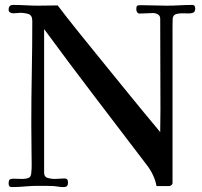

<svg xmlns="http://www.w3.org/2000/svg" viewBox="-20 -756 820 779"><path d="M772 -721Q772 -708 763.5 -704.5Q755 -701 743.5 -701.5Q732 -702 723 -702Q698 -702 689.5 -696.5Q681 -691 680.5 -678.5Q680 -666 680 -645V-13Q680 -9 675.5 -5Q671 -1 666 -1H615Q611 -24 600.5 -46Q590 -68 576 -86Q471 -224 366 -361.5Q261 -499 159 -638Q159 -493 159 -347Q159 -201 159 -55Q159 -38 173.5 -34Q188 -30 201 -30Q212 -30 222 -31Q232 -32 242 -32Q256 -32 256 -16Q256 -6 252 -1.5Q248 3 237 3Q227 3 218 1.5Q209 0 199 -1Q183 -2 167 -2Q151 -2 134 -2Q108 -2 81.5 0.5Q55 3 29 3Q20 3 17.5 -1Q15 -5 15 -12Q15 -23 19 -27Q23 -31 34 -31Q44 -31 53 -30.5Q62 -30 71 -30Q85 -30 95.5 -34Q106 -38 107 -55Q109 -74 108.5 -93.5Q108 -113 108 -132L107 -253Q107 -357 109 -461.5Q111 -566 111 -671Q111 -694 95.5 -699Q80 -704 62 -704Q55 -704 48 -703Q41 -702 34 -702Q27 -702 21 -705.5Q15 -709 15 -716Q15 -736 33 -736Q59 -736 85 -734.5Q111 -733 136 -733Q156 -733 175.5 -733.5Q195 -734 214 -734Q252 -684 291 -635.5Q330 -587 369 -539Q434 -459 499 -379Q564 -299 630 -220L631 -316Q631 -407 630.5 -498Q630 -589 630 -680Q630 -692 621 -697.5Q612 -703 601 -703Q587 -703 573.5 -702Q560 -701 546 -701Q540 -701 536.5 -706.5Q533 -712 533 -717Q533 -728 535.5 -731.5Q538 -735 550 -735Q576 -735 603 -734Q630 -733 656 -733Q682 -733 708.5 -734.5Q735 -736 761 -736Q772 -736 772 -721Z"/></svg>

Font: Kaisei Tokumin Medium
Style: Regular
Weight: 500
Designer: Font-Kai, 金井和夫
Foundry: KAZUO KANAI
Version: Version 5.003